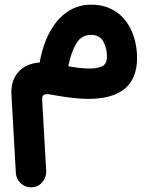

<svg xmlns="http://www.w3.org/2000/svg" viewBox="-20 -388 631 816"><path d="M367.2 -368.2C237.8 -368.2 171.9 -245.1 150.9 -134.8C149.9 -130.4 149.4 -126.5 149.4 -122.6C75.2 -117.2 28.3 -71.3 28.3 4.9C28.3 8.8 28.3 12.7 28.8 16.6L47.4 347.2C48.3 364.3 55.2 378.9 67.9 390.6C80.1 402.3 94.7 408.2 111.8 408.2C130.4 408.2 146 401.4 158.2 388.2C170.4 375 176.3 359.4 176.3 341.8V337.9L159.2 36.6V33.7C159.2 14.2 169.4 12.2 181.2 12.2C185.5 12.2 191.4 12.7 197.8 14.2C244.1 22.5 300.8 32.2 356 32.2C476.1 32.2 562.5 -12.7 562.5 -141.1C562.5 -181.6 555.2 -219.2 540.5 -253.9C511.2 -322.3 453.1 -368.2 367.2 -368.2ZM271.5 -112.3C278.8 -147.9 289.6 -178.2 304.2 -203.1C318.4 -227.5 339.4 -239.7 367.2 -239.7C391.6 -239.7 409.2 -230 419.4 -210.9C429.7 -191.4 434.6 -170.4 434.6 -147.9C434.6 -126.5 427.7 -112.8 414.1 -106.4C399.9 -100.1 382.8 -96.7 362.8 -96.7C333 -96.7 301.3 -100.6 270 -106.4L271.5 -112.3Z"/></svg>

Font: Mikhak
Style: Bold
Weight: 700
Designer: Amin Abedi
Version: Version 3.2